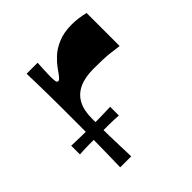

<svg xmlns="http://www.w3.org/2000/svg" viewBox="-144 -609 715 715"><g transform="rotate(-45 213.5 -252.0)"><path d="M17 -140V-186Q43 -185 68.5 -184.5Q94 -184 119 -184Q145 -184 171 -184.5Q197 -185 222 -186V-140Q197 -142 171 -142Q145 -142 119 -142Q94 -142 68.5 -142Q43 -142 17 -140ZM89 0Q90 -33 90.5 -66Q91 -99 91.5 -132Q92 -165 92 -195.5Q92 -226 92 -253Q92 -280 92 -311Q92 -342 91.5 -374.5Q91 -407 90.5 -437.5Q90 -468 89 -493H147Q146 -475 145 -456Q144 -437 144 -425Q144 -406 145.5 -398Q147 -390 153 -390Q158 -390 165 -398Q172 -406 187 -428Q198 -443 216.5 -460.5Q235 -478 265 -491Q295 -504 338 -504Q356 -504 373.5 -501.5Q391 -499 407 -495V-321Q387 -324 359 -327Q331 -330 278 -330Q233 -330 203 -316Q173 -302 158 -274Q143 -246 143 -202Q143 -184 143 -163Q143 -142 143.5 -117Q144 -92 145 -63Q146 -34 147 0Z"/></g></svg>

Font: Ojuju ExtraLight
Style: Bold
Weight: 700
Version: Version 1.000